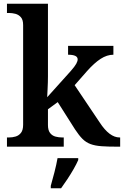

<svg xmlns="http://www.w3.org/2000/svg" viewBox="-20 -780 659 1021"><path d="M17 0V-49H28Q46 -49 63 -54Q80 -59 91.5 -73.5Q103 -88 103 -117V-647Q103 -675 91 -688.5Q79 -702 62 -706.5Q45 -711 28 -711H17V-760H235V-374Q235 -361 234.5 -342Q234 -323 233 -305Q232 -287 231.5 -275Q231 -263 231 -263L356 -402Q378 -427 385.5 -441Q393 -455 393 -464Q393 -477 380 -483Q367 -489 342 -489V-536H583V-489Q549 -489 515 -467Q481 -445 442 -401L377 -327L510 -129Q536 -89 562.5 -69Q589 -49 616 -49H619V0H605Q554 0 519.5 -2.5Q485 -5 461 -14Q437 -23 418.5 -41.5Q400 -60 379 -92L287 -237L235 -199V-115Q235 -87 246.5 -72.5Q258 -58 275.5 -53.5Q293 -49 310 -49H319V0ZM250 208Q259 177 269.5 136Q280 95 286 61H396V71Q387 92 371.5 119Q356 146 338.5 172.5Q321 199 305 221H250Z"/></svg>

Font: Noto Naskh Arabic SemiBold
Style: Regular
Weight: 600
Designer: Monotype Design Team, David Williams, Mohamad Dakak and Nizar Qandah
Foundry: Monotype Imaging Inc.
Version: Version 2.016